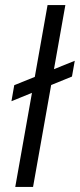

<svg xmlns="http://www.w3.org/2000/svg" viewBox="-20 -735 314 755"><path d="M25 -337 36 -400 274 -496 263 -434ZM40 0 167 -715H237L110 0Z"/></svg>

Font: DM Sans 28pt Light
Style: Italic
Weight: 300
Italic angle: -10°
Version: Version 4.004;gftools[0.9.30]